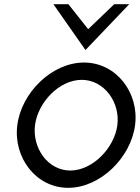

<svg xmlns="http://www.w3.org/2000/svg" viewBox="-20 -890 670 921"><path d="M236 -870 390 -650 600 -870H528L403 -750L308 -870ZM148 -290C162 -399 264 -507 372 -507C480 -507 557 -399 543 -290C529 -181 425 -72 317 -72C209 -72 134 -181 148 -290ZM63 -290C43 -134 153 11 307 11C461 11 608 -134 628 -290C648 -446 537 -590 383 -590C229 -590 83 -446 63 -290Z"/></svg>

Font: Charger
Style: It
Weight: 400
Designer: Jasper
Foundry: Cannot Into Space Fonts
Version: Version 0.98